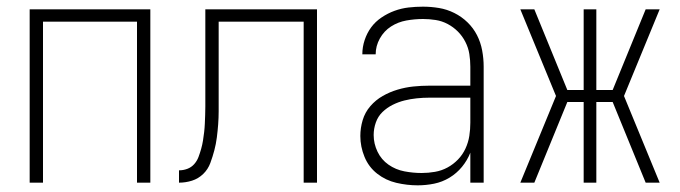

<svg xmlns="http://www.w3.org/2000/svg" viewBox="-20 -548 2040 576"><path d="M69 0V-520H431V0H391V-483H109V0Z M517 0V-37Q530 -37 542 -41.5Q554 -46 562.5 -55.5Q571 -65 575.5 -77Q580 -89 583.5 -101.5Q587 -114 589 -126.5Q591 -139 592.5 -152Q594 -165 594.5 -177.5Q595 -190 595.5 -203Q596 -216 596 -228.5Q596 -241 596 -254V-520H931V0H891V-483H636V-254Q636 -234 636 -214.5Q636 -195 634.5 -175Q633 -155 630.5 -135.5Q628 -116 623 -97Q618 -78 611 -59Q604 -40 589.5 -26Q575 -12 556 -6Q537 0 517 0Z M1233 8Q1201 8 1169 0.5Q1137 -7 1111.5 -27Q1086 -47 1073.5 -77.5Q1061 -108 1061 -140Q1061 -164 1068 -187.5Q1075 -211 1091 -229.5Q1107 -248 1128 -260Q1149 -272 1172.5 -279Q1196 -286 1220 -288.5Q1244 -291 1268 -291H1391V-348Q1391 -367 1388 -386Q1385 -405 1376 -422.5Q1367 -440 1353.5 -453.5Q1340 -467 1323 -476Q1306 -485 1287 -488Q1268 -491 1249 -491Q1224 -491 1199 -486.5Q1174 -482 1153 -468.5Q1132 -455 1119.5 -432.5Q1107 -410 1107 -385H1067Q1067 -407 1074 -428Q1081 -449 1093.5 -466Q1106 -483 1124.5 -495.5Q1143 -508 1163.5 -515.5Q1184 -523 1205.5 -525.5Q1227 -528 1249 -528Q1273 -528 1297 -524Q1321 -520 1343 -509Q1365 -498 1382.5 -481Q1400 -464 1411 -442.5Q1422 -421 1426.5 -396.5Q1431 -372 1431 -348V0H1391V-90Q1382 -67 1366 -47.5Q1350 -28 1328.5 -15Q1307 -2 1282.5 3Q1258 8 1233 8ZM1245 -29Q1265 -29 1285 -32.5Q1305 -36 1322.5 -45.5Q1340 -55 1354 -69.5Q1368 -84 1376.5 -102.5Q1385 -121 1388 -140.5Q1391 -160 1391 -180V-255H1268Q1249 -255 1230 -253Q1211 -251 1193 -246.5Q1175 -242 1158 -233.5Q1141 -225 1127.5 -212Q1114 -199 1107.5 -180.5Q1101 -162 1101 -143Q1101 -117 1112.5 -93Q1124 -69 1145.5 -54Q1167 -39 1193 -34Q1219 -29 1245 -29Z M1959 0H1917L1818 -242H1769V0H1731V-242H1682L1583 0H1541L1648 -260L1541 -520H1583L1682 -278H1731V-520H1769V-278H1818L1917 -520H1959L1852 -260Z"/></svg>

Font: Iosevka Term Curly Extralight
Style: Regular
Weight: 200
Designer: Belleve Invis
Foundry: Belleve Invis
Version: Version 32.3.0